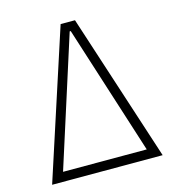

<svg xmlns="http://www.w3.org/2000/svg" viewBox="-104 -782 794 870"><g transform="rotate(-15 293.0 -346.5)"><path d="M33.7 0H552.2L326.7 -693.4H259.3ZM96.7 -43.9 290.5 -650.9H295.4L489.3 -43.9Z"/></g></svg>

Font: Cascadia Mono PL ExtraLight
Style: Regular
Weight: 200
Monospace: yes
Designer: Aaron Bell
Foundry: Saja Typeworks
Version: Version 2404.023